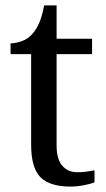

<svg xmlns="http://www.w3.org/2000/svg" viewBox="-20 -679 392 709"><path d="M240 10Q164 10 129.5 -24.5Q95 -59 95 -145V-479H19V-519Q37 -519 59 -526.5Q81 -534 97 -551Q114 -569 125 -595Q136 -621 143 -659H189V-536H320V-479H189V-142Q189 -91 210 -67Q231 -43 265 -43Q283 -43 298 -45Q313 -47 329 -50V-6Q316 0 290 5Q264 10 240 10Z"/></svg>

Font: Noto Serif Ethiopic
Style: Regular
Weight: 400
Designer: Monotype Design Team
Foundry: Monotype Imaging Inc.
Version: Version 2.102